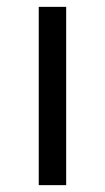

<svg xmlns="http://www.w3.org/2000/svg" viewBox="-20 -540 306 560"><path d="M93 0V-520H173V0Z"/></svg>

Font: M PLUS 2
Style: Regular
Weight: 400
Designer: Coji Morishita
Foundry: UNDERFOREST DESIGN
Version: Version 1.001